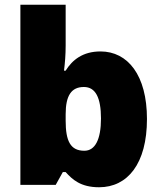

<svg xmlns="http://www.w3.org/2000/svg" viewBox="-20 -780 683 810"><path d="M257 -588V-760H66V0H215L245 -54H257C285 -23 320 10 398 10C518 10 600 -89 600 -278C600 -463 519 -563 404 -563C329 -563 285 -527 257 -482H250C254 -513 257 -549 257 -588ZM334 -413C383 -413 406 -368 406 -280C406 -191 381 -144 336 -144C277 -144 257 -185 257 -271V-298C257 -377 281 -413 334 -413Z"/></svg>

Font: Noto Sans Myanmar UI Black
Style: Regular
Weight: 900
Designer: Monotype Design Team
Foundry: Monotype Imaging Inc.
Version: Version 2.103